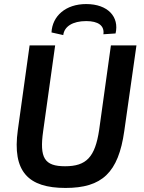

<svg xmlns="http://www.w3.org/2000/svg" viewBox="-20 -914 708 947"><path d="M292 -741C297 -783 338 -810 405 -810C464 -810 496 -788 490 -745L550 -749C569 -830 513 -894 405 -894C304 -894 238 -835 234 -754ZM653 -690H527L469 -273C449 -139 406 -94 301 -94C199 -94 174 -135 193 -268L252 -690H126L68 -273C39 -66 121 13 303 13C483 13 564 -62 593 -268Z"/></svg>

Font: Exo 2 Semi Bold
Style: Italic
Weight: 600
Italic angle: -8°
Designer: Natanael Gama
Version: Version 1.001;PS 001.001;hotconv 1.0.88;makeotf.lib2.5.64775